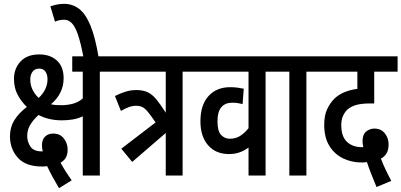

<svg xmlns="http://www.w3.org/2000/svg" viewBox="-20 -916 2095 1002"><path d="M501 -542V0H412V-309Q387 -297 359.5 -292.5Q332 -288 304 -288Q268 -288 238 -295Q208 -302 181 -316Q151 -288 136.5 -262.5Q122 -237 122 -206Q122 -177 138.5 -151.5Q155 -126 198 -126Q200 -126 203 -126Q199 -143 199 -157Q199 -188 215.5 -203.5Q232 -219 257 -219Q294 -219 313.5 -193Q333 -167 333 -136Q333 -109 323.5 -93Q314 -77 296 -67Q309 -43 323 -21Q337 1 354 25L288 66Q270 36 254 6.5Q238 -23 226 -49Q213 -47 199 -47Q114 -47 73 -93Q32 -139 32 -205Q32 -251 54 -287.5Q76 -324 120 -358Q90 -387 71.5 -422.5Q53 -458 53 -504Q53 -559 87.5 -595.5Q122 -632 185 -632Q242 -632 277 -600Q312 -568 312 -508Q312 -428 246 -372Q257 -369 271 -368Q285 -367 301 -367Q329 -367 358 -374Q387 -381 412 -402V-542H357V-622H575V-542ZM138 -501Q138 -471 150.5 -446.5Q163 -422 182 -405Q206 -428 217 -452.5Q228 -477 228 -501Q228 -527 217 -542.5Q206 -558 185 -558Q162 -558 150 -542Q138 -526 138 -501Z M416 -615Q402 -690 387.5 -733Q373 -776 355.5 -794.5Q338 -813 315 -813Q289 -813 267 -803L243 -883Q261 -889 278.5 -892.5Q296 -896 314 -896Q358 -896 392 -870.5Q426 -845 451.5 -784Q477 -723 495 -615Z M670 -71 613 -140 792 -277Q767 -314 751.5 -332.5Q736 -351 722.5 -357.5Q709 -364 690 -364Q672 -364 652.5 -357Q633 -350 611 -337L580 -415Q610 -430 636.5 -438Q663 -446 692 -446Q726 -446 750 -435Q774 -424 795.5 -398Q817 -372 845 -328V-542H564V-622H1007V-542H933V0H845V-222Z M1440 -542H1366V0H1277V-146Q1257 -131 1232 -121.5Q1207 -112 1175 -112Q1106 -112 1066 -158Q1026 -204 1026 -283Q1026 -368 1068 -414.5Q1110 -461 1181 -461Q1202 -461 1220.5 -458.5Q1239 -456 1252 -453L1246 -373Q1233 -376 1220.5 -378Q1208 -380 1192 -380Q1155 -380 1135 -356.5Q1115 -333 1115 -283Q1115 -231 1134 -211.5Q1153 -192 1179 -192Q1211 -192 1234.5 -207.5Q1258 -223 1277 -247V-542H995V-622H1440Z M1579 -542V0H1490V-542H1428V-622H1653V-542Z M1945 60Q1931 26 1917.5 -8Q1904 -42 1895 -70Q1881 -68 1868 -68Q1815 -68 1770.5 -89.5Q1726 -111 1699 -154.5Q1672 -198 1672 -264Q1672 -313 1687 -345.5Q1702 -378 1725 -401Q1748 -423 1779 -435.5Q1810 -448 1845 -452V-542H1641V-622H2055V-542H1933V-376H1910Q1867 -376 1840 -368.5Q1813 -361 1794 -345Q1779 -331 1770 -311Q1761 -291 1761 -263Q1761 -204 1790.5 -176Q1820 -148 1869 -148Q1873 -148 1876 -148Q1872 -166 1872 -179Q1872 -214 1891 -229.5Q1910 -245 1933 -245Q1969 -245 1988.5 -220Q2008 -195 2008 -163Q2008 -132 1996.5 -114.5Q1985 -97 1968 -88Q1978 -61 1992.5 -30.5Q2007 0 2022 28Z"/></svg>

Font: Noto Sans ExtraCondensed Medium
Style: Regular
Weight: 500
Width: 2
Designer: Monotype Design Team
Foundry: Monotype Imaging Inc.
Version: Version 2.013; ttfautohint (v1.8.4.7-5d5b)